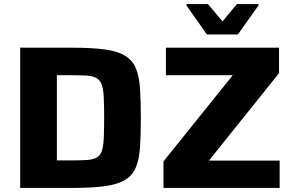

<svg xmlns="http://www.w3.org/2000/svg" viewBox="-20 -922 1440 942"><path d="M79 0V-688H335Q434 -688 497 -679Q560 -670 595.5 -647.5Q631 -625 647 -586Q663 -547 667 -487.5Q671 -428 671 -344Q671 -260 667 -200.5Q663 -141 647 -102Q631 -63 595.5 -40.5Q560 -18 497 -9Q434 0 335 0ZM259 -135H329Q376 -135 406.5 -137Q437 -139 454.5 -149Q472 -159 479.5 -181Q487 -203 489 -242.5Q491 -282 491 -343Q491 -405 489 -445Q487 -485 479 -507Q471 -529 453.5 -539Q436 -549 406 -551Q376 -553 330 -553H259ZM782 0V-130L1122 -553H794V-688H1349V-563L1005 -134H1352V0ZM995 -753 895 -895V-902H1000L1072 -817L1142 -902H1248V-895L1147 -753Z"/></svg>

Font: Saira SemiExpanded
Style: Bold
Weight: 700
Width: 6
Designer: Hector Gatti with collaboration of the Omnibus-Type team
Foundry: Omnibus-Type
Version: Version 1.101